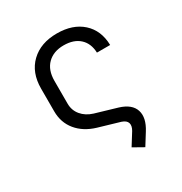

<svg xmlns="http://www.w3.org/2000/svg" viewBox="-172 -688 944 995"><g transform="rotate(-30 300.0 -190.0)"><path d="M349 145 394 73Q408 49 402.5 31Q397 13 370 4L244 -33Q174 -54 134.5 -102Q95 -150 95 -217V-353Q95 -449 153 -504.5Q211 -560 308 -560Q403 -560 459.5 -509Q516 -458 518 -370H439Q437 -426 402.5 -457.5Q368 -489 308 -489Q247 -489 211 -453.5Q175 -418 175 -353V-217Q175 -177 199.5 -147.5Q224 -118 266 -105L395 -67Q463 -46 478 1.5Q493 49 454 111L411 180Z"/></g></svg>

Font: JetBrains Mono NL Light
Style: Regular
Weight: 300
Monospace: yes
Designer: Philipp Nurullin, Konstantin Bulenkov
Foundry: JetBrains
Version: Version 2.305; ttfautohint (v1.8.4.7-5d5b)